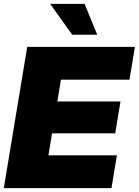

<svg xmlns="http://www.w3.org/2000/svg" viewBox="-22 -969 715 989"><path d="M-2.4 0 118.2 -727.5H672.9L645 -558.6H292L273.4 -446.3H598.6L571.3 -282.2H246.1L227.5 -168.9H580.1L552.2 0ZM350.1 -790 236.3 -949.2H413.6L479 -790Z"/></svg>

Font: Inter 28pt Black
Style: Italic
Weight: 900
Italic angle: -9.3988°
Designer: Rasmus Andersson
Foundry: rsms
Version: Version 4.001;git-66647c0bb